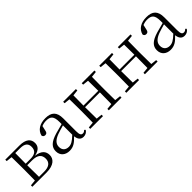

<svg xmlns="http://www.w3.org/2000/svg" viewBox="221 -1539 2566 2566"><g transform="rotate(-45 1504.5 -256.0)"><path d="M127 0H313C457 0 510 -66 510 -135C510 -207 467 -256 362 -268C457 -286 485 -335 485 -388C485 -463 433 -512 311 -512H45V-485L128 -476L130 -285V-227L128 -35L45 -27V0ZM202 -480H293C381 -480 416 -446 416 -384C416 -314 376 -281 290 -281H200ZM200 -252H292C399 -252 438 -207 438 -139C438 -70 394 -31 299 -31H202L200 -227Z M1003 13C1038 13 1067 -2 1087 -33L1072 -49C1056 -32 1044 -26 1027 -26C998 -26 983 -45 983 -111V-354C983 -476 927 -526 815 -526C708 -526 636 -479 615 -398C619 -377 633 -365 655 -365C678 -365 693 -376 698 -407L714 -478C743 -490 771 -495 798 -495C878 -495 914 -466 914 -354V-316C869 -305 820 -292 776 -279C648 -241 601 -190 601 -114C601 -31 661 14 738 14C810 14 855 -18 916 -83C923 -23 950 13 1003 13ZM914 -115C848 -52 810 -32 768 -32C710 -32 672 -64 672 -126C672 -179 704 -221 790 -253C827 -266 871 -279 914 -291Z M1490 -485 1573 -476C1574 -422 1575 -343 1575 -284H1295L1297 -476L1380 -485V-512H1139V-485L1222 -476L1224 -285V-227L1222 -35L1139 -27V0H1380V-27L1297 -36C1296 -91 1295 -176 1295 -254H1575C1575 -176 1574 -91 1573 -35L1490 -27V0H1730V-27L1647 -36L1645 -227V-285L1647 -476L1730 -485V-512H1490Z M2172 -485 2255 -476C2256 -422 2257 -343 2257 -284H1977L1979 -476L2062 -485V-512H1821V-485L1904 -476L1906 -285V-227L1904 -35L1821 -27V0H2062V-27L1979 -36C1978 -91 1977 -176 1977 -254H2257C2257 -176 2256 -91 2255 -35L2172 -27V0H2412V-27L2329 -36L2327 -227V-285L2329 -476L2412 -485V-512H2172Z M2913 13C2948 13 2977 -2 2997 -33L2982 -49C2966 -32 2954 -26 2937 -26C2908 -26 2893 -45 2893 -111V-354C2893 -476 2837 -526 2725 -526C2618 -526 2546 -479 2525 -398C2529 -377 2543 -365 2565 -365C2588 -365 2603 -376 2608 -407L2624 -478C2653 -490 2681 -495 2708 -495C2788 -495 2824 -466 2824 -354V-316C2779 -305 2730 -292 2686 -279C2558 -241 2511 -190 2511 -114C2511 -31 2571 14 2648 14C2720 14 2765 -18 2826 -83C2833 -23 2860 13 2913 13ZM2824 -115C2758 -52 2720 -32 2678 -32C2620 -32 2582 -64 2582 -126C2582 -179 2614 -221 2700 -253C2737 -266 2781 -279 2824 -291Z"/></g></svg>

Font: Noto Serif SC Light
Style: Regular
Weight: 300
Designer: Ryoko NISHIZUKA 西塚涼子 (kana & ideographs); Frank Grießhammer (Latin, Greek & Cyrillic); Wenlong ZHANG 张文龙 (bopomofo); San
Foundry: Adobe
Version: Version 2.001;hotconv 1.1.0;makeotfexe 2.6.0